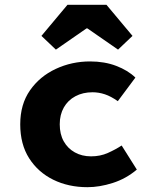

<svg xmlns="http://www.w3.org/2000/svg" viewBox="-20 -765 640 797"><path d="M343 12Q264 12 201 -19Q138 -50 101 -108Q64 -166 64 -249Q64 -332 104.5 -390Q145 -448 211.5 -479Q278 -510 354 -510Q414 -510 462.5 -491.5Q511 -473 542 -443L469 -345Q441 -365 415.5 -373.5Q390 -382 364 -382Q324 -382 293 -365.5Q262 -349 245 -319Q228 -289 228 -249Q228 -208 244.5 -178.5Q261 -149 290.5 -132.5Q320 -116 358 -116Q396 -116 427.5 -130Q459 -144 485 -161L548 -61Q503 -23 448 -5.5Q393 12 343 12ZM212 -559 152 -616 260 -745H422L530 -616L470 -559L343 -647H339Z"/></svg>

Font: Source Code Pro ExtraLight ExtraBold
Style: Regular
Weight: 800
Monospace: yes
Version: Version 1.018;hotconv 1.0.116;makeotfexe 2.5.65601